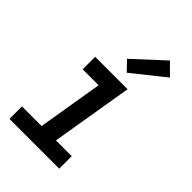

<svg xmlns="http://www.w3.org/2000/svg" viewBox="-227 -862 955 955"><g transform="rotate(45 250.0 -385.0)"><path d="M27 0V-88H165L222 -432H110V-520H338L266 -88H377V0ZM277 -575 229 -625 386 -770 446 -710Z"/></g></svg>

Font: Iosevka SS04 Semibold Oblique
Style: Regular
Weight: 600
Italic angle: -9°
Monospace: yes
Designer: Belleve Invis
Foundry: Belleve Invis
Version: Version 19.0.0; ttfautohint (v1.8.4)